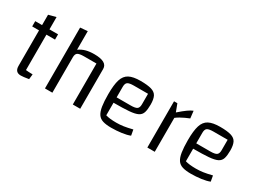

<svg xmlns="http://www.w3.org/2000/svg" viewBox="-40 -1227 2401 1798"><g transform="rotate(30 1160.0 -328.0)"><path d="M193 9Q161 9 145.5 -8Q130 -25 130 -59V-612L210 -633V-60Q223 -59 239.5 -57.5Q256 -56 284 -56L278 -1Q248 4 227 6.5Q206 9 193 9ZM56 -443V-500H303V-443Z M450 0V-658L529 -665V-464Q561 -487 599.5 -498Q638 -509 691 -509Q761 -509 796 -489.5Q831 -470 831 -430V0H751V-443H619Q566 -443 548 -430.5Q530 -418 530 -383V0Z M1170 9Q1115 9 1079.5 -2Q1044 -13 1025 -41.5Q1006 -70 998 -120.5Q990 -171 990 -250Q990 -351 1007.5 -407Q1025 -463 1068.5 -486Q1112 -509 1191 -509Q1267 -509 1309 -496.5Q1351 -484 1367 -452.5Q1383 -421 1383 -363Q1383 -310 1373 -278Q1363 -246 1332.5 -230.5Q1302 -215 1240 -210Q1178 -205 1073 -205H1043V-263H1225Q1275 -263 1293 -276Q1311 -289 1311 -325V-439H1159Q1109 -439 1091 -426.5Q1073 -414 1073 -377V-69Q1116 -56 1187 -56Q1227 -56 1265 -61.5Q1303 -67 1359 -81L1370 -20Q1336 -6 1281.5 1.5Q1227 9 1170 9Z M1593 -500 1624 -418Q1673 -461 1704 -483Q1735 -505 1760 -515L1769 -437Q1746 -428 1722.5 -417Q1699 -406 1677 -393.5Q1655 -381 1637 -367V0H1557V-500Z M2031 9Q1976 9 1940.5 -2Q1905 -13 1886 -41.5Q1867 -70 1859 -120.5Q1851 -171 1851 -250Q1851 -351 1868.5 -407Q1886 -463 1929.5 -486Q1973 -509 2052 -509Q2128 -509 2170 -496.5Q2212 -484 2228 -452.5Q2244 -421 2244 -363Q2244 -310 2234 -278Q2224 -246 2193.5 -230.5Q2163 -215 2101 -210Q2039 -205 1934 -205H1904V-263H2086Q2136 -263 2154 -276Q2172 -289 2172 -325V-439H2020Q1970 -439 1952 -426.5Q1934 -414 1934 -377V-69Q1977 -56 2048 -56Q2088 -56 2126 -61.5Q2164 -67 2220 -81L2231 -20Q2197 -6 2142.5 1.5Q2088 9 2031 9Z"/></g></svg>

Font: Changa ExtraLight Light
Style: Regular
Weight: 300
Version: Version 3.002; ttfautohint (v1.8.2)